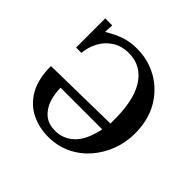

<svg xmlns="http://www.w3.org/2000/svg" viewBox="-137 -658 815 815"><g transform="rotate(45 270.5 -250.0)"><path d="M248 16Q195 16 148.5 -6.5Q102 -29 73.5 -78Q45 -127 45 -205L396 -211Q400 -344 358.5 -411Q317 -478 240 -478Q197 -478 166 -458Q135 -438 117.5 -405.5Q100 -373 97 -336H65V-511H107L105 -470Q143 -493 176.5 -504.5Q210 -516 251 -516Q319 -516 375.5 -484Q432 -452 466 -393.5Q500 -335 500 -254Q500 -202 482 -153.5Q464 -105 430.5 -66.5Q397 -28 351 -6Q305 16 248 16ZM252 -23Q301 -23 337 -57.5Q373 -92 389 -169H139Q139 -134 149.5 -100.5Q160 -67 185 -45Q210 -23 252 -23Z"/></g></svg>

Font: Lora
Style: Regular
Weight: 400
Designer: Olga Karpushina, Alexei Vanyashin (Cyrillic)
Foundry: Cyreal
Version: Version 3.005; ttfautohint (v1.8.4.7-5d5b)